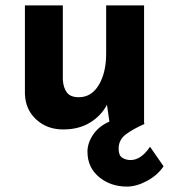

<svg xmlns="http://www.w3.org/2000/svg" viewBox="-20 -457 630 709"><path d="M449 232Q388 232 345.5 196.5Q303 161 303 103Q303 71 324 40Q345 9 384 -8L375 -70Q353 -29 312 -4Q271 21 213 21Q154 21 114 -15.5Q74 -52 72 -110V-437H212V-162Q214 -133 227 -115.5Q240 -98 271 -98Q318 -98 345 -143.5Q372 -189 372 -259V-437H512V-1L515 0Q472 19 445 39Q418 59 418 92Q418 117 431.5 125.5Q445 134 462 134Q501 134 534 85L584 157Q562 190 523 211Q484 232 449 232Z"/></svg>

Font: Reem Kufi Ink
Style: Bold
Weight: 700
Designer: Khaled Hosny
Version: Version 1.002